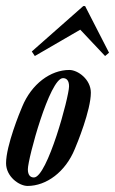

<svg xmlns="http://www.w3.org/2000/svg" viewBox="-72 -607 380 634"><path d="M1 -254C-6 -238 -52 -126 -52 -68C-52 -24 -9 7 19 7C81 7 144 -39 175 -115C182 -131 228 -243 228 -301C228 -345 185 -376 157 -376C95 -376 32 -330 1 -254ZM136 -349C148 -349 156 -341 156 -322C156 -287 84 -21 40 -21C28 -21 20 -29 20 -48C20 -83 92 -349 136 -349ZM203 -587 33 -437 43 -422 193 -509 275 -422 288 -433 209 -587Z"/></svg>

Font: Romanesco
Style: Regular
Weight: 400
Designer: Astigmatic (AOETI)
Foundry: Astigmatic (AOETI)
Version: Version 1.000